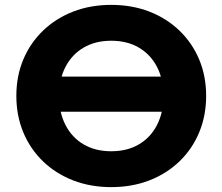

<svg xmlns="http://www.w3.org/2000/svg" viewBox="-20 -751 912 787"><path d="M436 16Q351 16 280 -11.5Q209 -39 156.5 -89.5Q104 -140 75.5 -208.5Q47 -277 47 -358Q47 -439 75.5 -507Q104 -575 156.5 -625.5Q209 -676 280 -703.5Q351 -731 436 -731Q521 -731 592 -703.5Q663 -676 715.5 -625.5Q768 -575 796.5 -507Q825 -439 825 -358Q825 -277 796.5 -208.5Q768 -140 715.5 -89.5Q663 -39 592 -11.5Q521 16 436 16ZM436 -131Q501 -131 549 -159Q597 -187 623.5 -238.5Q650 -290 650 -358Q650 -426 623.5 -477Q597 -528 549 -556Q501 -584 436 -584Q371 -584 323 -556Q275 -528 248.5 -477Q222 -426 222 -358Q222 -290 248.5 -238.5Q275 -187 323 -159Q371 -131 436 -131ZM146 -293V-437H726V-293Z"/></svg>

Font: Wix Madefor Display ExtraBold
Style: Regular
Weight: 800
Designer: Dalton Maag Ltd
Foundry: Dalton Maag Ltd
Version: Version 3.100